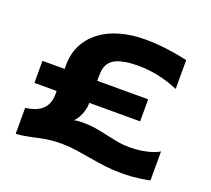

<svg xmlns="http://www.w3.org/2000/svg" viewBox="-119 -835 1097 1000"><g transform="rotate(20 429.5 -334.5)"><path d="M800.8 -2Q793.9 -1 781 1.7Q768.1 4.4 748.5 7.1Q729 9.8 702.4 12Q675.8 14.2 642.1 14.2Q595.7 14.2 550.8 8.3Q505.9 2.4 463.4 -4.9Q420.9 -12.2 381.3 -18.1Q341.8 -23.9 306.2 -23.9Q275.9 -23.9 252.9 -22Q230 -20 210.9 -16.8Q191.9 -13.7 175.3 -10Q158.7 -6.3 141.4 -2.4Q124 1.5 104 4.6Q84 7.8 58.1 9.8V-133.8Q81.5 -137.2 104 -144.3Q126.5 -151.4 143.8 -165Q161.1 -178.7 171.6 -200.4Q182.1 -222.2 182.1 -254.9V-272.9H59.1V-395H182.1V-417Q182.1 -480.5 208 -530Q233.9 -579.6 279.5 -613.8Q325.2 -647.9 388.2 -665.5Q451.2 -683.1 525.9 -683.1Q586.4 -683.1 647.2 -675Q708 -667 761.2 -654.8V-495.1Q742.7 -502.9 718.8 -511.2Q694.8 -519.5 666.5 -526.4Q638.2 -533.2 606 -537.6Q573.7 -542 539.1 -542Q496.1 -542 466.6 -536.9Q437 -531.7 417.5 -522.7Q397.9 -513.7 387 -501.5Q376 -489.3 370.6 -475.1Q365.2 -460.9 364 -445.3Q362.8 -429.7 362.8 -414.1V-395H645V-272.9H362.8V-265.1Q362.8 -252.4 359.4 -237.8Q356 -223.1 350.1 -208.7Q344.2 -194.3 336.2 -181.6Q328.1 -168.9 318.8 -160.2Q322.8 -161.6 329.1 -162.6Q335.4 -163.6 342.8 -164.1Q350.1 -164.6 357.4 -164.8Q364.7 -165 370.1 -165Q408.2 -165 441.9 -159.2Q475.6 -153.3 507.6 -146Q539.6 -138.7 571 -132.8Q602.5 -127 636.2 -127Q670.9 -127 698.7 -131.1Q726.6 -135.3 747.1 -140.9Q767.6 -146.5 781 -152.6Q794.4 -158.7 800.8 -163.1Z"/></g></svg>

Font: REH Gaming
Style: Gaming
Weight: 700
Designer: Astigmatic (AOETI)
Foundry: Astigmatic (AOETI)
Version: Version 1.001 2011